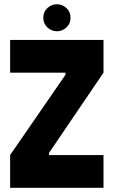

<svg xmlns="http://www.w3.org/2000/svg" viewBox="-20 -889 538 909"><path d="M470 -545 212 -165V-155H470V0H28V-155L290 -535V-545H28V-700H470ZM250 -741Q224 -741 204.5 -759Q185 -777 185 -805Q185 -833 204.5 -851Q224 -869 249 -869Q275 -869 294.5 -851Q314 -833 314 -805Q314 -777 294.5 -759Q275 -741 250 -741Z"/></svg>

Font: Phudu
Style: Bold
Weight: 700
Version: Version 1.005;gftools[0.9.23]